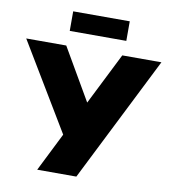

<svg xmlns="http://www.w3.org/2000/svg" viewBox="-124 -980 951 1063"><g transform="rotate(10 351.0 -449.0)"><path d="M731 -705 377 0H157L265 -216L-29 -705H196L365 -414L511 -705ZM201 -898H519V-788H201Z"/></g></svg>

Font: Nunito Sans Heavy
Style: Regular
Weight: 400
Designer: Vernon Adams
Foundry: Vernon Adams
Version: Version 2.500